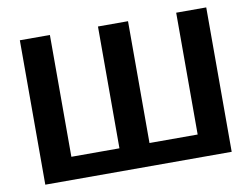

<svg xmlns="http://www.w3.org/2000/svg" viewBox="-78 -838 1244 950"><g transform="rotate(-10 544.0 -363.0)"><path d="M1012.5 0H76V-725.5H227V-113.5H468.5V-725.5H619.5V-113.5H861.5V-725.5H1012.5Z"/></g></svg>

Font: Lato Heavy
Style: Regular
Weight: 800
Designer: Lukasz Dziedzic
Foundry: tyPoland Lukasz Dziedzic
Version: Version 2.007; 2014-02-27